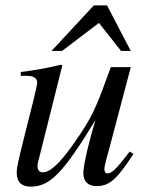

<svg xmlns="http://www.w3.org/2000/svg" viewBox="-20 -681 540 712"><path d="M465 -492 377 -661H328L171 -492H210L347 -596L429 -492ZM461 -119C410 -52 394 -38 378 -38C371 -38 367 -44 367 -55C367 -67 381 -114 386 -133L465 -432H391C342 -298 328 -260 281 -189C219 -95 173 -42 139 -42C124 -42 119 -52 119 -67C119 -71 121 -80 122 -83L211 -438L207 -441C150 -428 114 -421 57 -414V-400C95 -400 98 -399 107 -394C113 -391 118 -383 118 -376C118 -368 112 -342 104 -309L69 -170C51 -97 42 -61 42 -42C42 -5 60 11 95 11C166 11 216 -42 334 -236C302 -128 289 -61 289 -39C289 -8 307 9 337 9C384 9 410 -11 475 -110Z"/></svg>

Font: XITS
Style: Italic
Weight: 400
Italic angle: -16.33°
Designer: MicroPress Inc., with final additions and corrections provided by Coen Hoffman, Elsevier (retired)
Version: Version 1.302